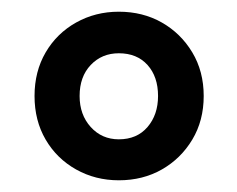

<svg xmlns="http://www.w3.org/2000/svg" viewBox="-20 -706 405 328"><path d="M183 -398Q143 -398 110 -416.5Q77 -435 58 -467.5Q39 -500 39 -542Q39 -584 58 -616.5Q77 -649 110 -667.5Q143 -686 183 -686Q224 -686 256.5 -667.5Q289 -649 308.5 -616.5Q328 -584 328 -542Q328 -500 308.5 -467.5Q289 -435 256.5 -416.5Q224 -398 183 -398ZM183 -468Q214 -468 232 -489Q250 -510 250 -542Q250 -575 232 -595Q214 -615 183 -615Q154 -615 135 -595Q116 -575 116 -542Q116 -510 135 -489Q154 -468 183 -468Z"/></svg>

Font: Source Sans 3 ExtraLight
Style: Bold
Weight: 700
Version: Version 3.052;hotconv 1.1.0;makeotfexe 2.6.0